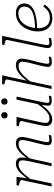

<svg xmlns="http://www.w3.org/2000/svg" viewBox="1040 -1850 823 2942"><g transform="rotate(-90 1451.0 -379.5)"><path d="M65 0H111L189 -364V-372L212 -537H85L77 -503L87 -501Q112 -496 129.5 -489Q147 -482 155.5 -473Q164 -464 161 -450ZM762 -171 805 -347Q813 -379 818 -407Q823 -435 823 -459Q823 -485 813 -504.5Q803 -524 781.5 -535.5Q760 -547 726 -547Q677 -547 634 -520.5Q591 -494 550.5 -446.5Q510 -399 468 -338L478 -311Q521 -371 559.5 -415Q598 -459 636 -482.5Q674 -506 714 -506Q747 -506 761.5 -491Q776 -476 776 -450Q776 -427 771.5 -404Q767 -381 760 -350L721 -193Q714 -161 708 -136Q702 -111 699 -91.5Q696 -72 696 -56Q696 -36 705 -22.5Q714 -9 730 -3Q746 3 766 3Q781 3 795.5 1.5Q810 0 823 -2.5Q836 -5 847 -7L854 -43Q845 -43 833 -40.5Q821 -38 806.5 -36Q792 -34 777 -34Q761 -34 752 -41Q743 -48 743 -64Q743 -75 745 -90Q747 -105 751.5 -125Q756 -145 762 -171ZM375 0H420L497 -347Q498 -355 500 -369.5Q502 -384 503.5 -400.5Q505 -417 506.5 -433.5Q508 -450 508 -462Q508 -486 498 -505.5Q488 -525 467.5 -536Q447 -547 415 -547Q368 -547 325 -520.5Q282 -494 242 -446.5Q202 -399 160 -338L170 -311Q213 -371 251 -415Q289 -459 327 -482.5Q365 -506 405 -506Q437 -506 451 -490.5Q465 -475 465 -448Q465 -426 461.5 -403.5Q458 -381 452 -350Z M1053 -189Q1046 -157 1042 -134Q1038 -111 1038 -92Q1038 -73 1045 -59.5Q1052 -46 1067.5 -39.5Q1083 -33 1106 -33Q1147 -33 1184 -56.5Q1221 -80 1258.5 -124.5Q1296 -169 1339 -230L1349 -203Q1308 -141 1267.5 -93Q1227 -45 1184 -18Q1141 9 1091 9Q1040 9 1015.5 -16.5Q991 -42 991 -83Q991 -104 995.5 -131.5Q1000 -159 1007 -191L1067 -460Q1070 -472 1062.5 -479Q1055 -486 1038.5 -491.5Q1022 -497 997 -502L987 -504L994 -537H1130ZM1369 -194Q1361 -158 1355.5 -132Q1350 -106 1347.5 -89Q1345 -72 1345 -63Q1345 -47 1353.5 -40.5Q1362 -34 1378 -34Q1402 -34 1422 -38.5Q1442 -43 1456 -43L1450 -7Q1440 -5 1427.5 -2.5Q1415 0 1401 1.5Q1387 3 1374 3Q1343 3 1322.5 -10.5Q1302 -24 1302 -55Q1302 -64 1304 -81Q1306 -98 1309.5 -121.5Q1313 -145 1318 -175L1319 -179L1396 -537H1441ZM1155 -675Q1175 -675 1189 -686.5Q1203 -698 1203 -723Q1203 -748 1189 -759.5Q1175 -771 1155 -771Q1134 -771 1120.5 -759.5Q1107 -748 1107 -723Q1107 -698 1120.5 -686.5Q1134 -675 1155 -675ZM1365 -675Q1386 -675 1400 -686.5Q1414 -698 1414 -723Q1414 -748 1400 -759.5Q1386 -771 1365 -771Q1345 -771 1331.5 -759.5Q1318 -748 1318 -723Q1318 -698 1331 -686.5Q1344 -675 1365 -675Z M1558 0H1604L1767 -758H1633L1626 -725L1636 -723Q1661 -718 1677 -712.5Q1693 -707 1700 -700Q1707 -693 1704 -681ZM1962 -171 2006 -347Q2013 -379 2018 -407Q2023 -435 2023 -459Q2023 -498 1998 -522.5Q1973 -547 1919 -547Q1883 -547 1849 -531.5Q1815 -516 1782.5 -488Q1750 -460 1717.5 -422Q1685 -384 1653 -338L1662 -312Q1707 -372 1747.5 -415Q1788 -458 1827 -482Q1866 -506 1906 -506Q1943 -506 1959.5 -491Q1976 -476 1976 -450Q1976 -427 1972 -404Q1968 -381 1961 -350L1921 -193Q1914 -161 1908.5 -136Q1903 -111 1899.5 -91.5Q1896 -72 1896 -56Q1896 -36 1905 -22.5Q1914 -9 1930 -3Q1946 3 1967 3Q1981 3 1995.5 1.5Q2010 0 2023.5 -2.5Q2037 -5 2048 -7L2054 -43Q2045 -43 2033 -40.5Q2021 -38 2007 -36Q1993 -34 1977 -34Q1962 -34 1953 -41Q1944 -48 1944 -64Q1944 -75 1946 -90Q1948 -105 1952 -125Q1956 -145 1962 -171Z M2310 -681Q2312 -693 2305 -700Q2298 -707 2282 -712.5Q2266 -718 2241 -723L2231 -725L2238 -758H2372L2248 -171Q2242 -146 2238.5 -125.5Q2235 -105 2233 -90Q2231 -75 2231 -64Q2231 -48 2240 -41Q2249 -34 2264 -34Q2280 -34 2294 -36Q2308 -38 2320.5 -40.5Q2333 -43 2342 -43L2335 -7Q2325 -5 2311.5 -2.5Q2298 0 2284 1.5Q2270 3 2255 3Q2235 3 2219 -3.5Q2203 -10 2194 -23.5Q2185 -37 2185 -57Q2185 -73 2188 -92.5Q2191 -112 2196.5 -137Q2202 -162 2208 -192Z M2646 12Q2585 12 2538.5 -14Q2492 -40 2466 -89.5Q2440 -139 2440 -209Q2440 -275 2460 -336Q2480 -397 2516.5 -444.5Q2553 -492 2604 -519.5Q2655 -547 2717 -547Q2767 -547 2800.5 -530.5Q2834 -514 2851 -485.5Q2868 -457 2868 -419Q2868 -371 2842.5 -334Q2817 -297 2767 -272.5Q2717 -248 2642.5 -235Q2568 -222 2470 -221L2474 -251Q2569 -254 2635.5 -265.5Q2702 -277 2743 -298Q2784 -319 2802.5 -348.5Q2821 -378 2821 -418Q2821 -448 2809 -468Q2797 -488 2774 -498.5Q2751 -509 2717 -509Q2665 -509 2623 -485Q2581 -461 2551 -419Q2521 -377 2505.5 -322.5Q2490 -268 2490 -207Q2490 -145 2510 -104.5Q2530 -64 2565.5 -45Q2601 -26 2646 -26Q2691 -26 2723 -39.5Q2755 -53 2778.5 -76Q2802 -99 2822 -129L2851 -106Q2831 -74 2801.5 -47Q2772 -20 2733 -4Q2694 12 2646 12Z"/></g></svg>

Font: Roboto Serif Thin
Style: Italic
Weight: 250
Italic angle: -10°
Version: Version 1.007